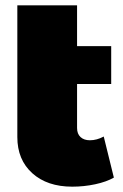

<svg xmlns="http://www.w3.org/2000/svg" viewBox="-20 -690 462 720"><path d="M407 -24Q379 -8 337 1Q295 10 251 10Q157 10 101 -40.5Q45 -91 45 -176V-670H269V-517H397V-375H269V-210Q269 -188 282 -176Q295 -164 317 -164Q343 -164 369 -178Z"/></svg>

Font: TypoPRO Montserrat Alternates
Style: Regular
Weight: 900
Designer: Julieta Ulanovsky
Foundry: Julieta Ulanovsky
Version: Version 6.001